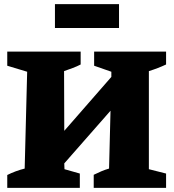

<svg xmlns="http://www.w3.org/2000/svg" viewBox="-20 -906 840 926"><path d="M15 0V-62Q55 -82 99 -93L111 -560L15 -589V-657H369V-595Q352 -586 330.5 -578Q309 -570 289 -563L290 -275L517 -535V-560L434 -589V-657H781V-595Q743 -577 698 -563V-90L781 -69V0H432V-63Q450 -72 469 -80Q488 -88 506 -93L513 -372L290 -118L291 -90L365 -69V0ZM245 -771V-886H554V-771Z"/></svg>

Font: Piazzolla ExtraBold
Style: Regular
Weight: 800
Designer: Juan Pablo del Peral
Foundry: Huerta Tipografica
Version: Version 1.330